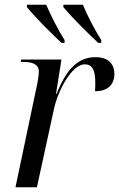

<svg xmlns="http://www.w3.org/2000/svg" viewBox="-20 -786 500 806"><path d="M238 -606H251V-618C224 -660 193 -722 174 -766H93V-756C136 -704 195 -647 238 -606ZM392 -606H405V-618C378 -660 346 -722 328 -766H246V-756C290 -704 349 -647 392 -606ZM137 -437 45 0H135L206 -326C223 -407 282 -516 336 -516C367 -516 380 -492 380 -440C380 -429 380 -418 379 -403C431 -403 460 -429 460 -476C460 -517 435 -546 381 -546C298 -546 254 -482 217 -391H215L238 -536H69L67 -526H77C112 -526 143 -519 143 -485C143 -476 141 -457 137 -437Z"/></svg>

Font: Noto Serif Display SemiCondensed
Style: Italic
Weight: 400
Width: 4
Italic angle: -12°
Designer: Monotype Design Team
Foundry: Monotype Imaging Inc.
Version: Version 2.009